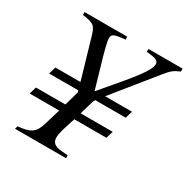

<svg xmlns="http://www.w3.org/2000/svg" viewBox="-150 -788 905 923"><g transform="rotate(30 302.5 -326.5)"><path d="M605 -653H416V-637L441 -634C470 -631 483 -623 483 -606C482 -571 433 -511 321 -380C313 -370 307 -363 293 -347C280 -392 277 -402 264 -447C235 -543 225 -587 225 -603C225 -624 234 -631 298 -637V-653H61V-637C127 -629 134 -619 149 -568L212 -352H73L61 -312H223L226 -302L203 -222H40L28 -182H192L167 -98C149 -36 126 -23 56 -16L52 0H335V-16L299 -19C258 -22 245 -38 245 -64C245 -86 253 -112 276 -182H454L466 -222H288L312 -304L318 -312H486L498 -352H349L530 -576C562 -616 573 -623 605 -637Z"/></g></svg>

Font: XITS
Style: Italic
Weight: 400
Italic angle: -16.33°
Designer: MicroPress Inc., with final additions and corrections provided by Coen Hoffman, Elsevier (retired)
Version: Version 1.302